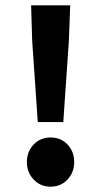

<svg xmlns="http://www.w3.org/2000/svg" viewBox="-20 -690 380 722"><path d="M122 -231 101 -537 97 -670H244L239 -537L218 -231ZM170 12Q132 12 106.5 -15Q81 -42 81 -80Q81 -120 106.5 -146.5Q132 -173 170 -173Q209 -173 234 -146.5Q259 -120 259 -80Q259 -42 234 -15Q209 12 170 12Z"/></svg>

Font: Mada
Style: Bold
Weight: 700
Designer: Khaled Hosny
Version: Version 1.5